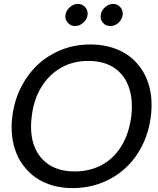

<svg xmlns="http://www.w3.org/2000/svg" viewBox="-20 -952 807 980"><path d="M351 8Q272 8 210.5 -19Q149 -46 109 -95Q68 -143 50.5 -210.5Q33 -278 43 -358Q53 -439 87 -506Q121 -573 173 -622Q226 -671 294 -698Q362 -725 441 -725Q520 -725 582.5 -698Q645 -671 685 -622Q726 -573 743 -506Q760 -439 750 -358Q740 -278 706.5 -210.5Q673 -143 621 -95Q568 -46 499 -19Q430 8 351 8ZM361 -77Q440 -77 501.5 -111Q563 -145 601 -208.5Q639 -272 650 -358Q660 -444 637.5 -507.5Q615 -571 562.5 -606Q510 -641 431 -641Q352 -641 291 -606Q230 -571 191 -507.5Q152 -444 142 -358Q131 -272 154 -209Q177 -146 230 -111.5Q283 -77 361 -77ZM427 -875Q424 -853 405 -836Q386 -819 363 -819Q341 -819 326 -836Q311 -853 314 -875Q317 -898 336 -915Q355 -932 377 -932Q400 -932 415 -915Q430 -898 427 -875ZM606 -875Q603 -852 584.5 -835.5Q566 -819 543 -819Q520 -819 505.5 -835.5Q491 -852 494 -875Q497 -898 516 -915Q535 -932 557 -932Q580 -932 594.5 -915Q609 -898 606 -875Z"/></svg>

Font: Aleo
Style: Italic
Weight: 400
Italic angle: -7°
Designer: Alessio Laiso
Foundry: Alessio Laiso
Version: Version 2.001;gftools[0.9.29]